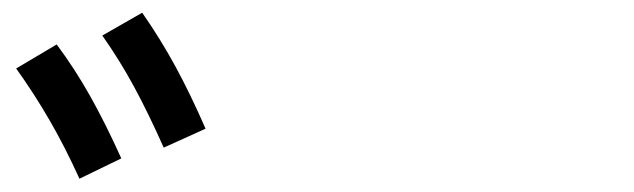

<svg xmlns="http://www.w3.org/2000/svg" viewBox="-20 -838 978 296"><path d="M4.9 -732.4 67.4 -769.5Q95.7 -731.4 119.1 -689.7Q142.6 -647.9 167 -593.8L102.5 -562.5Q80.1 -611.8 56.6 -652.3Q33.2 -692.9 4.9 -732.4ZM137.7 -783.2 199.2 -818.4Q227.5 -777.8 250.7 -735.1Q273.9 -692.4 296.9 -639.6L232.4 -610.4Q208.5 -664.1 186.5 -704.6Q164.6 -745.1 137.7 -783.2Z"/></svg>

Font: Pretendard JP Medium
Style: Regular
Weight: 500
Designer: Base glyphs from Inter by Rasmus Andersson; Hangeul glyphs from Noto Sans CJK(Source Han Sans) by Jang Soo-young and Kan
Foundry: Kil Hyung-jin
Version: Version 1.309